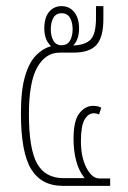

<svg xmlns="http://www.w3.org/2000/svg" viewBox="-20 -604 415 624"><path d="M183 0Q115 0 81.5 -54Q48 -108 48 -236Q48 -311 61.5 -356.5Q75 -402 97.5 -424.5Q120 -447 146 -454Q124 -474 124 -511Q124 -547 139.5 -565.5Q155 -584 180 -584Q206 -584 221.5 -564.5Q237 -545 237 -511Q237 -476 218 -456Q259 -458 275.5 -476.5Q292 -495 292 -546V-584H316V-542Q316 -483 293.5 -458Q271 -433 219 -433H174Q128 -433 101 -385Q74 -337 74 -233Q74 -120 100.5 -72.5Q127 -25 187 -25H255Q236 -49 227.5 -81.5Q219 -114 219 -153Q219 -212 238 -236Q257 -260 282 -260Q299 -260 309 -254L302 -232Q298 -234 293 -235Q288 -236 285 -236Q267 -236 255 -215.5Q243 -195 243 -145Q243 -93 261 -58.5Q279 -24 303 -24H338V0ZM180 -457Q199 -457 207.5 -472Q216 -487 216 -509Q216 -531 207.5 -546Q199 -561 180 -561Q162 -561 153.5 -546Q145 -531 145 -509Q145 -487 153.5 -472Q162 -457 180 -457Z"/></svg>

Font: Noto Sans Thai ExtCond Thin
Style: Regular
Weight: 100
Width: 2
Designer: Monotype Design Team
Foundry: Monotype Imaging Inc.
Version: Version 2.002; ttfautohint (v1.8.4.7-5d5b)